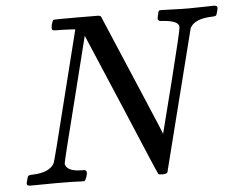

<svg xmlns="http://www.w3.org/2000/svg" viewBox="-50 -742 987 801"><g transform="rotate(-5 444.0 -341.5)"><path d="M46 -1Q31 -1 31 -10Q31 -13 34.5 -26Q38 -39 39 -40Q41 -46 62 -46Q130 -49 150 -85Q154 -91 221 -362L289 -634Q287 -635 234 -637Q205 -637 199 -638Q193 -639 192 -644Q190 -647 193 -662Q198 -680 202 -682Q204 -683 299 -683Q376 -683 387.5 -682.5Q399 -682 401 -677L454 -552Q507 -427 561 -300Q615 -173 616 -168L670 -381Q723 -592 723 -606Q723 -632 659 -637Q638 -637 636 -644Q634 -647 637 -660Q638 -663 639 -667Q640 -671 640 -673Q640 -675 641 -677Q642 -679 643 -680Q644 -681 645 -682Q646 -683 648 -683Q650 -683 653 -683Q667 -683 703.5 -681.5Q740 -680 767 -680Q793 -680 826.5 -681Q860 -682 873 -682Q888 -682 888 -672Q888 -668 884.5 -655.5Q881 -643 880 -642Q878 -637 858 -637Q787 -634 769 -597L620 -7Q618 0 599 0Q585 0 582 -2Q579 -5 453 -305L326 -604L261 -344Q196 -88 196 -79Q202 -46 268 -46H278Q284 -41 285 -37.5Q286 -34 282 -19Q278 -6 272 0H259Q228 -2 151 -2Q131 -2 96.5 -1.5Q62 -1 46 -1Z"/></g></svg>

Font: MathJax_Math
Style: Regular
Weight: 400
Version: Version 1.1